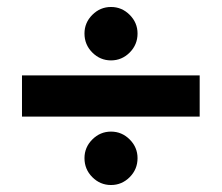

<svg xmlns="http://www.w3.org/2000/svg" viewBox="-20 -523 635 550"><path d="M43 -189V-307H552V-189ZM298 7Q267 7 244.5 -15.5Q222 -38 222 -70Q222 -101 244.5 -123.5Q267 -146 298 -146Q329 -146 351.5 -123.5Q374 -101 374 -70Q374 -38 351.5 -15.5Q329 7 298 7ZM298 -350Q267 -350 244.5 -372.5Q222 -395 222 -427Q222 -458 244.5 -480.5Q267 -503 298 -503Q329 -503 351.5 -480.5Q374 -458 374 -427Q374 -395 351.5 -372.5Q329 -350 298 -350Z"/></svg>

Font: Atkinson Hyperlegible Next
Style: Bold
Weight: 700
Designer: Elliott Scott, Megan Eiswerth, Linus Boman, Theodore Petrosky, Letters from Sweden
Foundry: Applied Design Works, Letters from Sweden
Version: Version 2.001